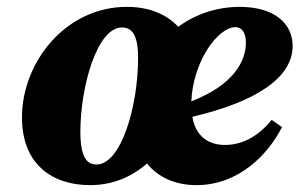

<svg xmlns="http://www.w3.org/2000/svg" viewBox="-20 -523 872 559"><path d="M261 -44C235 -44 214 -62 214 -139C214 -269 262 -443 335 -443C363 -443 382 -424 382 -354C382 -212 332 -44 261 -44ZM666 -444C682 -444 696 -430 696 -399C696 -344 659 -275 537 -228C542 -344 614 -444 666 -444ZM552 16C674 16 760 -72 801 -153L771 -174C738 -133 692 -101 635 -101C584 -101 549 -129 540 -183C728 -227 832 -298 832 -389C832 -456 777 -503 678 -503C610 -503 548 -481 499 -445C461 -485 410 -503 349 -503C172 -503 44 -343 44 -181C44 -43 134 16 242 16C307 16 362 -7 408 -47C440 -7 490 16 552 16Z"/></svg>

Font: Source Serif Pro Black
Style: Italic
Weight: 900
Italic angle: -12°
Designer: Frank Grießhammer
Foundry: Adobe Systems Incorporated
Version: Version 3.001;hotconv 1.0.111;makeotfexe 2.5.65597